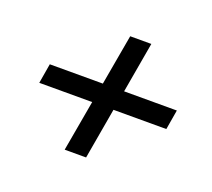

<svg xmlns="http://www.w3.org/2000/svg" viewBox="-84 -615 717 649"><g transform="rotate(20 275.0 -290.0)"><path d="M205 -72 282 -508H358L282 -72ZM47 -255 59 -326H516L504 -255Z"/></g></svg>

Font: DM Sans 16pt
Style: Italic
Weight: 400
Italic angle: -10°
Version: Version 4.004;gftools[0.9.30]